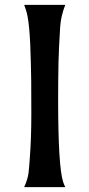

<svg xmlns="http://www.w3.org/2000/svg" viewBox="-20 -767 365 787"><path d="M247.6 -747.1Q229.5 -701.7 226.6 -656Q223.6 -610.4 222.2 -577.6Q220.7 -544.9 219.7 -509.8Q218.3 -427.7 218.3 -360.4Q218.3 -84 238.8 -21.5Q242.2 -10.7 247.6 0H79.1Q94.2 -33.2 97.2 -60.1Q100.1 -86.9 102.5 -124Q108.4 -200.7 108.4 -300.8Q108.4 -400.9 107.9 -437.7Q107.4 -474.6 106.4 -509.8Q103 -681.2 85.9 -727.5L79.1 -747.1Z"/></svg>

Font: Amarante
Style: Regular
Weight: 400
Designer: Karolina Lach
Foundry: Sorkin Type Co.
Version: Version 1.001